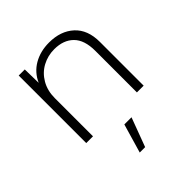

<svg xmlns="http://www.w3.org/2000/svg" viewBox="-203 -641 1005 1005"><g transform="rotate(-45 299.0 -138.5)"><path d="M514 -324V0H464V-308Q464 -388 425 -427Q386 -466 318 -466Q270 -466 229 -444Q188 -422 163.5 -380Q139 -338 139 -282V0H89V-500H134L136 -399Q160 -453 209.5 -481.5Q259 -510 323 -510Q409 -510 461.5 -462Q514 -414 514 -324ZM292 233H252L299 72H352Z"/></g></svg>

Font: Work Sans Light
Style: Regular
Weight: 300
Designer: Wei Huang
Foundry: Wei Huang
Version: Version 1.500